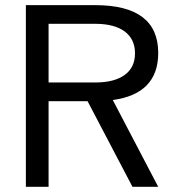

<svg xmlns="http://www.w3.org/2000/svg" viewBox="-20 -723 673 743"><path d="M80.1 0V-703.1H348.1Q592.3 -703.1 592.3 -518.1Q592.3 -359.9 416.5 -335.9L592.3 0H492.7L318.8 -331.5H168V0ZM168 -403.8H348.1Q422.4 -403.8 462.4 -432.9Q502.4 -461.9 502.4 -516.6Q502.4 -571.8 462.4 -601.3Q422.4 -630.9 348.1 -630.9H168Z"/></svg>

Font: Schibsted Grotesk
Style: Regular
Weight: 400
Designer: Bakken & Baeck AS, Henrik Kongsvoll
Foundry: Schibsted ASA
Version: Version 1.100; ttfautohint (v1.8.4.7-5d5b);gftools[0.9.25]